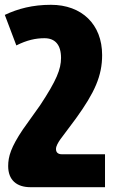

<svg xmlns="http://www.w3.org/2000/svg" viewBox="-23 -538 479 799"><path d="M414 241V104H235C217 104 210 95 210 82C210 70 219 55 228 42L293 -45C371 -153 402 -222 402 -309C402 -437 317 -518 189 -518C113 -518 52 -502 -3 -476L45 -349C89 -371 125 -379 162 -379C206 -379 231 -352 231 -297C231 -250 212 -203 144 -100L72 1C23 74 11 113 11 153C11 211 46 241 104 241Z"/></svg>

Font: Noto Sans Armenian Condensed Black
Style: Regular
Weight: 900
Width: 3
Designer: Monotype Design Team
Foundry: Monotype Imaging Inc.
Version: Version 2.008